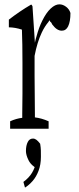

<svg xmlns="http://www.w3.org/2000/svg" viewBox="-20 -606 367 889"><path d="M26.9 -44.4Q54.7 -57.1 83 -60.5Q83 -64 83 -64.5Q83 -76.2 83 -77.6Q84 -129.4 84 -171.4Q84 -219.2 84 -257.3Q84 -291 84 -314.9Q84 -405.3 81.5 -468.8Q51.3 -479 21 -479.5Q21 -502 21 -515.1Q72.3 -554.7 123.5 -584.5Q127 -585.4 130.4 -577.1Q135.7 -497.6 141.6 -408.2Q145.5 -427.7 148.9 -437Q160.2 -479.5 175.8 -510.3Q193.8 -546.9 214.6 -566.4Q235.4 -585.9 254.9 -585.9Q271 -585.9 285.9 -574.7Q300.8 -563.5 306.2 -545.9Q306.2 -505.9 295.4 -483.9Q285.6 -463.9 266.1 -463.9Q254.9 -463.9 244.1 -470.7Q233.4 -477.5 222.2 -492.2Q217.8 -503.4 212.9 -504.9Q210.9 -512.2 209.5 -510.3Q207.5 -512.7 205.1 -505.4Q186.5 -483.4 173.3 -455.1Q152.3 -411.1 140.1 -347.2Q140.1 -307.1 140.1 -257.3Q140.1 -217.8 141.6 -78.1Q141.6 -77.1 141.6 -66.4Q141.6 -66.4 141.6 -62.5Q173.3 -58.6 205.1 -44.4Q205.1 -31.7 205.1 -9.8Q205.1 -9.8 26.9 -9.8Q26.9 -31.7 26.9 -44.4ZM169.4 120.1Q169.4 156.7 158.4 185.1Q147.5 213.4 130.9 232.2Q114.3 251 95.7 262.7Q95.7 262.7 88.4 236.3Q114.3 217.3 128.4 193.8Q135.3 182.6 140.6 168Q140.6 168 137.7 165.5Q120.1 152.8 111.8 135.3Q100.1 111.3 100.1 93.3Q100.1 67.4 108.9 50.8Q116.7 35.6 132.8 35.6Q141.1 35.6 148.7 41.3Q156.2 46.9 166 59.6Q168.9 77.1 169.2 90.8Q169.4 104.5 169.4 120.1Z"/></svg>

Font: Scarab Serif
Style: Light
Weight: 300
Designer: John Roberts
Foundry: Scarab
Version: 1.0